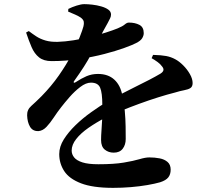

<svg xmlns="http://www.w3.org/2000/svg" viewBox="-20 -840 1040 927"><path d="M526 67Q428 67 371 45Q314 23 290 -14Q266 -51 266 -96Q266 -132 288 -167Q310 -202 344.5 -235.5Q379 -269 420.5 -298.5Q462 -328 500 -351Q527 -366 562 -384.5Q597 -403 633 -420.5Q669 -438 700.5 -454.5Q732 -471 754 -484Q767 -492 769 -501Q771 -510 761 -521Q754 -531 739.5 -541.5Q725 -552 712 -559L719 -575Q759 -574 782.5 -569.5Q806 -565 826 -554Q845 -544 864.5 -524.5Q884 -505 897 -482Q910 -459 910 -439Q910 -422 899.5 -415Q889 -408 869.5 -404.5Q850 -401 824 -393Q788 -384 743.5 -370Q699 -356 652.5 -339Q606 -322 563.5 -304.5Q521 -287 489 -272Q445 -249 407.5 -223Q370 -197 348 -169Q326 -141 326 -113Q326 -95 338 -80Q350 -65 378 -56Q406 -47 455 -47Q530 -47 577.5 -55Q625 -63 653.5 -71.5Q682 -80 701 -80Q727 -80 750.5 -75.5Q774 -71 789 -58Q804 -45 804 -21Q804 2 792.5 16.5Q781 31 753 40Q729 47 691.5 53.5Q654 60 611.5 63.5Q569 67 526 67ZM529 -103Q504 -103 486 -117.5Q468 -132 468 -164Q468 -184 470 -210.5Q472 -237 473.5 -268Q475 -299 474 -333Q474 -392 463.5 -416.5Q453 -441 419 -441Q395 -441 367.5 -420Q340 -399 316 -371.5Q292 -344 275 -322Q257 -299 239.5 -272.5Q222 -246 204.5 -227.5Q187 -209 166 -207Q138 -206 125 -228Q112 -250 111 -283Q110 -310 131 -328.5Q152 -347 181 -376Q228 -424 264 -475.5Q300 -527 325 -575Q350 -623 364.5 -660Q379 -697 383 -713Q386 -725 384.5 -735Q383 -745 370 -755Q358 -763 343 -769.5Q328 -776 309 -784L310 -797Q328 -806 350 -813Q372 -820 387 -820Q404 -820 426 -817.5Q448 -815 469 -809Q490 -803 503 -793.5Q516 -784 516 -770Q516 -760 511.5 -751.5Q507 -743 500 -729Q489 -710 477 -687.5Q465 -665 455 -645Q445 -626 418.5 -575Q392 -524 338 -449Q334 -444 336.5 -441.5Q339 -439 345 -443Q372 -461 397.5 -472Q423 -483 453 -483Q502 -483 532 -455.5Q562 -428 571 -378Q579 -343 582.5 -304Q586 -265 586.5 -229.5Q587 -194 587 -169Q587 -141 572.5 -122Q558 -103 529 -103ZM229 -545Q191 -545 168.5 -563Q146 -581 132.5 -612.5Q119 -644 106 -683L119 -690Q136 -677 155 -664.5Q174 -652 199.5 -644.5Q225 -637 259 -638Q294 -639 335 -645.5Q376 -652 416.5 -662Q457 -672 491.5 -683Q526 -694 548 -703Q572 -713 582.5 -722Q593 -731 602 -731Q632 -731 653 -720Q674 -709 674 -680Q674 -668 666.5 -655.5Q659 -643 637 -632Q620 -623 580 -608.5Q540 -594 484.5 -579.5Q429 -565 363.5 -555Q298 -545 229 -545Z"/></svg>

Font: Noto Serif JP ExtraBold
Style: Regular
Weight: 800
Designer: Ryoko NISHIZUKA 西塚涼子 (kana & ideographs); Frank Grießhammer (Latin, Greek & Cyrillic); Wenlong ZHANG 张文龙 (bopomofo); San
Foundry: Adobe
Version: Version 2.003-H1;hotconv 1.1.1;makeotfexe 2.6.0